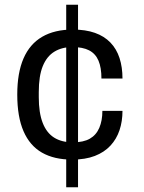

<svg xmlns="http://www.w3.org/2000/svg" viewBox="-20 -743 607 812"><path d="M260 49V-723H310V49ZM285 -68Q209 -68 157.5 -97.5Q106 -127 79.5 -188Q53 -249 53 -343Q53 -435 79.5 -496Q106 -557 158.5 -587.5Q211 -618 288 -618Q342 -618 381.5 -604Q421 -590 447 -563Q473 -536 485.5 -497.5Q498 -459 498 -411H409Q409 -457 396.5 -486.5Q384 -516 357 -530Q330 -544 286 -544Q242 -544 210 -524.5Q178 -505 161 -463.5Q144 -422 144 -353V-332Q144 -266 160.5 -223.5Q177 -181 209 -161Q241 -141 288 -141Q333 -141 360 -156.5Q387 -172 400 -202.5Q413 -233 413 -274H498Q498 -230 485.5 -192.5Q473 -155 447 -127Q421 -99 381 -83.5Q341 -68 285 -68Z"/></svg>

Font: Archivo SemiBold
Style: Regular
Weight: 400
Version: Version 2.001